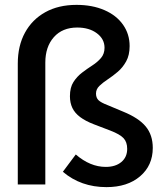

<svg xmlns="http://www.w3.org/2000/svg" viewBox="-20 -757 666 788"><path d="M417 11Q312 11 238 -52L291 -123Q350 -72 414 -72Q454 -72 478 -92Q502 -112 502 -146Q502 -174 487 -190Q472 -206 433 -221L365 -247Q331 -260 309 -276.5Q287 -293 277 -314Q267 -335 267 -362Q267 -398 281.5 -420.5Q296 -443 317 -459Q338 -475 359 -488.5Q380 -502 394.5 -519Q409 -536 409 -561Q409 -597 377.5 -620.5Q346 -644 297 -644Q236 -644 201 -604.5Q166 -565 166 -500V0H53V-496Q53 -569 82.5 -623Q112 -677 166 -707Q220 -737 294 -737Q359 -737 408.5 -715.5Q458 -694 485 -655.5Q512 -617 512 -568Q512 -531 498 -505.5Q484 -480 463.5 -462.5Q443 -445 422.5 -431.5Q402 -418 388 -404.5Q374 -391 374 -373Q374 -356 384 -346Q394 -336 423 -325L485 -299Q549 -273 578 -238Q607 -203 607 -150Q607 -78 555 -33.5Q503 11 417 11Z"/></svg>

Font: Red Hat Text Medium
Style: Regular
Weight: 500
Designer: Pentagram, MCKL
Foundry: Pentagram, MCKL
Version: Version 1.023